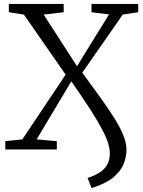

<svg xmlns="http://www.w3.org/2000/svg" viewBox="-20 -763 732 980"><path d="M447.5 197 427 145.5Q489 125 514.8 95Q540.5 65 540.5 21Q540.5 -1.5 532.8 -29Q525 -56.5 504.2 -97Q483.5 -137.5 444.8 -198.2Q406 -259 344 -348L167 -51.5L270 -42.5V0H7V-42.5L94 -51.5L315 -382L102 -688.5L25 -700.5V-743H305V-700.5L203 -688.5L373 -425L536.5 -689.5L447 -700.5V-743H685.5V-700.5L606.5 -688.5L400 -392Q453.5 -319.5 495 -261.5Q536.5 -203.5 565.8 -156.5Q595 -109.5 610.2 -70.8Q625.5 -32 625.5 2Q625.5 38.5 610.8 74.8Q596 111 557.5 142.8Q519 174.5 447.5 197Z"/></svg>

Font: Merriweather 20pt Light
Style: Regular
Weight: 300
Version: Version 2.100